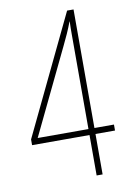

<svg xmlns="http://www.w3.org/2000/svg" viewBox="-82 -770 564 823"><g transform="rotate(-10 199.5 -359.0)"><path d="M382 -176V-202H297V-718H269L21 -201V-176H271V0H297V-176ZM271 -202H50L228 -572C243 -603 258 -635 271 -670H272C271 -648 271 -635 271 -610Z"/></g></svg>

Font: Noto Sans Sinhala ExtraCondensed Thin
Style: Regular
Weight: 100
Width: 2
Designer: Jelle Bosma - Monotype Design Team
Foundry: Monotype Imaging Inc.
Version: Version 2.006